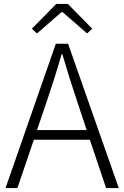

<svg xmlns="http://www.w3.org/2000/svg" viewBox="-20 -950 628 970"><path d="M167 -781 291 -889H296L420 -781L446 -805L323 -930H264L141 -805ZM8 0H68L151 -244H434L516 0H580L324 -729H262ZM167 -293 212 -425C241 -511 266 -587 291 -676H295C321 -587 345 -511 374 -425L418 -293Z"/></svg>

Font: Noto Sans HK Light
Style: Regular
Weight: 300
Designer: Ryoko NISHIZUKA 西塚涼子 (kana, bopomofo & ideographs); Paul D. Hunt (Latin, Greek & Cyrillic); Sandoll Communications 산돌커뮤니
Foundry: Adobe
Version: Version 2.004;hotconv 1.0.118;makeotfexe 2.5.65603